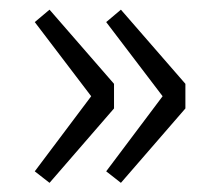

<svg xmlns="http://www.w3.org/2000/svg" viewBox="-20 -456 457 407"><path d="M85 -68.4 221.7 -226.1V-278.3L85 -435.5L53.7 -409.2L173.3 -252L53.7 -92.8ZM236.3 -68.4 373 -226.1V-278.3L236.3 -435.5L205.1 -409.2L324.7 -252L205.1 -92.8Z"/></svg>

Font: Varta Light Light
Style: Regular
Weight: 300
Version: Version 1.004